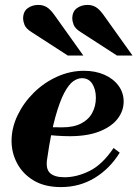

<svg xmlns="http://www.w3.org/2000/svg" viewBox="-20 -750 559 781"><path d="M228 11Q162 11 117.5 -15.5Q73 -42 50 -85Q27 -128 27 -177Q27 -230 51.5 -281Q76 -332 117.5 -373Q159 -414 212 -438Q265 -462 322 -462Q368 -462 404.5 -446Q441 -430 462 -401.5Q483 -373 483 -337Q483 -299 458.5 -267Q434 -235 385 -215.5Q336 -196 264 -196Q239 -196 210 -198Q181 -200 158.5 -203Q136 -206 130 -207L135 -242Q152 -235 173 -233.5Q194 -232 233 -232Q280 -232 310.5 -248Q341 -264 355.5 -291.5Q370 -319 370 -352Q370 -386 355.5 -409Q341 -432 313 -432Q296 -432 278 -419.5Q260 -407 241.5 -372.5Q223 -338 205 -273.5Q187 -209 172 -105Q165 -64 183 -46.5Q201 -29 243 -29Q292 -29 344 -54.5Q396 -80 442 -148L467 -129Q427 -64 365.5 -26.5Q304 11 228 11ZM456 -524 309 -619Q285 -634 279.5 -649.5Q274 -665 274 -674Q274 -703 292.5 -716.5Q311 -730 336 -730Q355 -730 370 -721Q385 -712 402 -688L519 -524ZM256 -524 109 -619Q85 -634 79.5 -649.5Q74 -665 74 -674Q74 -703 92.5 -716.5Q111 -730 136 -730Q155 -730 170 -721Q185 -712 202 -688L319 -524Z"/></svg>

Font: Libre Bodoni
Style: Bold Italic
Weight: 700
Italic angle: -13°
Version: Version 2.005;gftools[0.9.23]